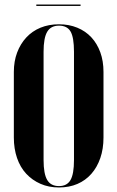

<svg xmlns="http://www.w3.org/2000/svg" viewBox="-20 -816 515 846"><path d="M41 -499Q41 -546 55.5 -584.5Q70 -623 96 -651Q122 -679 158.5 -694Q195 -709 240 -709Q284 -709 320.5 -694Q357 -679 382.5 -651.5Q408 -624 422 -585.5Q436 -547 436 -499V-210Q436 -160 422 -119.5Q408 -79 382.5 -50Q357 -21 321 -5.5Q285 10 240 10Q195 10 158.5 -6Q122 -22 95.5 -50.5Q69 -79 55 -120Q41 -161 41 -210ZM172 -111Q172 -50 188 -23Q204 4 240 4Q275 4 290.5 -22.5Q306 -49 306 -111V-588Q306 -651 291 -677Q276 -703 240 -703Q204 -703 188 -676Q172 -649 172 -588ZM335 -790H140V-796H335Z"/></svg>

Font: Moniqa Black Display
Style: Regular
Weight: 900
Designer: Rajesh Rajput
Foundry: Rajesh Rajput
Version: Version 1.000